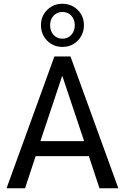

<svg xmlns="http://www.w3.org/2000/svg" viewBox="-20 -1007 668 1027"><path d="M15 0 271 -705H357L613 0H512L446 -200L485 -172H141L180 -200L114 0ZM312 -599 189 -231 173 -252H453L437 -231L314 -599ZM314 -756Q281 -756 255 -771.5Q229 -787 214 -813.5Q199 -840 199 -872Q199 -905 214 -930.5Q229 -956 255 -971.5Q281 -987 314 -987Q347 -987 373 -971.5Q399 -956 414 -930.5Q429 -905 429 -872Q429 -840 414 -813.5Q399 -787 373 -771.5Q347 -756 314 -756ZM313 -800Q343 -800 361.5 -820.5Q380 -841 380 -872Q380 -903 361.5 -923Q343 -943 314 -943Q285 -943 266.5 -923Q248 -903 248 -872Q248 -841 266.5 -820.5Q285 -800 313 -800Z"/></svg>

Font: Nunito Sans 10pt Condensed SemiBold
Style: Regular
Weight: 600
Width: 3
Designer: Vernon Adams
Foundry: Vernon Adams
Version: Version 3.101;gftools[0.9.27]